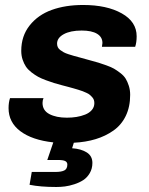

<svg xmlns="http://www.w3.org/2000/svg" viewBox="-20 -559 596 767"><path d="M205.1 188Q141.6 188 98.1 179.2L106.9 127.9H201.2Q225.1 127.9 237.1 121.8Q249 115.7 249 98.1Q249 88.9 240.7 84.5Q232.4 80.1 211.9 80.1H168.9L192.9 9.8Q108.4 0.5 61.3 -34.9Q14.2 -70.3 14.2 -127Q14.2 -149.4 20 -167H153.8Q149.9 -157.7 149.9 -147.9Q149.9 -117.7 177.2 -103.3Q204.6 -88.9 247.1 -88.9Q267.1 -88.9 285.4 -91.8Q303.7 -94.7 320.3 -101.3Q336.9 -107.9 346.9 -119.6Q356.9 -131.3 356.9 -147Q356.9 -153.8 355 -159.7Q353 -165.5 348.4 -170.7Q343.8 -175.8 339.1 -179.9Q334.5 -184.1 325.7 -188Q316.9 -191.9 310.3 -194.6Q303.7 -197.3 292 -200.7Q280.3 -204.1 272.9 -206.3Q265.6 -208.5 251.5 -212.2Q237.3 -215.8 230 -217.8Q209.5 -223.1 196 -227.3Q182.6 -231.4 163.6 -238.5Q144.5 -245.6 132.1 -252.4Q119.6 -259.3 105.7 -270Q91.8 -280.8 83.7 -292.7Q75.7 -304.7 70.3 -320.8Q64.9 -336.9 64.9 -356Q64.9 -415 98.4 -457.3Q131.8 -499.5 186.5 -519.3Q241.2 -539.1 312 -539.1Q406.7 -539.1 466.3 -505.6Q525.9 -472.2 525.9 -414.1Q525.9 -389.6 520 -372.1H387.2Q389.2 -383.8 389.2 -387.2Q389.2 -411.1 367.7 -424.1Q346.2 -437 306.2 -437Q261.2 -437 234.6 -422.4Q208 -407.7 208 -384.8Q208 -377 210.9 -370.6Q213.9 -364.3 220.7 -359.1Q227.5 -354 234.6 -350.1Q241.7 -346.2 253.9 -342.3Q266.1 -338.4 275.4 -335.7Q284.7 -333 300.5 -328.9Q316.4 -324.7 326.2 -321.8Q331.1 -320.3 340.3 -317.9Q362.3 -312 373.5 -308.6Q384.8 -305.2 404.5 -298.1Q424.3 -291 435.3 -284.7Q446.3 -278.3 460.4 -267.6Q474.6 -256.8 481.9 -244.9Q489.3 -232.9 494.6 -216.3Q500 -199.7 500 -180.2Q500 -132.3 482.4 -95.9Q464.8 -59.6 433.1 -37.4Q401.4 -15.1 362.1 -3.2Q322.8 8.8 274.9 11.2L268.1 33.2Q303.7 35.6 326.4 49.8Q349.1 64 349.1 91.8Q349.1 114.7 338.6 132.6Q328.1 150.4 312.7 160.4Q297.4 170.4 277.1 177Q256.8 183.6 239.5 185.8Q222.2 188 205.1 188Z"/></svg>

Font: Archivo
Style: Bold Italic
Weight: 700
Italic angle: -10°
Designer: Hector Gatti
Foundry: Omnibus-Type
Version: Version 2.001